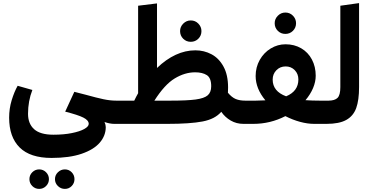

<svg xmlns="http://www.w3.org/2000/svg" viewBox="-20 -800 2393 1240"><path d="M718 0Q690 0 655 -12Q663 6 663 21Q663 76 624.5 121Q586 166 507.5 193Q429 220 313 220Q175 220 107 152.5Q39 85 39 -40Q39 -99 55.5 -153Q72 -207 94 -246L189 -219Q161 -147 161 -65Q161 -1 200.5 34.5Q240 70 325 70Q392 70 444 59.5Q496 49 524.5 33Q553 17 553 0Q553 -23 518.5 -40.5Q484 -58 401 -79L460 -207L534 -188Q606 -168 649 -159Q692 -150 731 -150L738 -67ZM170 357Q170 331 188.5 312.5Q207 294 233 294Q259 294 277.5 312.5Q296 331 296 357Q296 383 277.5 401.5Q259 420 233 420Q207 420 188.5 401.5Q170 383 170 357ZM335 357Q335 331 354 312.5Q373 294 399 294Q425 294 443 312.5Q461 331 461 357Q461 383 443 401.5Q425 420 399 420Q373 420 354 401.5Q335 383 335 357Z M1572 -65 1552 0Q1507 0 1470 -21.5Q1433 -43 1409 -78Q1369 -31 1288.5 -15.5Q1208 0 1061 0H717V-2L698 -66L730 -150H847Q861 -179 872 -198V-763L994 -778V-361Q1052 -417 1114.5 -446Q1177 -475 1242 -475Q1298 -475 1346 -449.5Q1394 -424 1423.5 -370Q1453 -316 1453 -235Q1453 -212 1452 -201Q1477 -171 1502.5 -160.5Q1528 -150 1564 -150ZM1344 -243Q1344 -297 1315.5 -315Q1287 -333 1240 -333Q1174 -333 1108.5 -293.5Q1043 -254 977 -150H1080Q1189 -150 1244 -157.5Q1299 -165 1321.5 -184.5Q1344 -204 1344 -243ZM1143 -599Q1143 -627 1163.5 -647.5Q1184 -668 1212 -668Q1241 -668 1261 -647.5Q1281 -627 1281 -599Q1281 -570 1261 -550Q1241 -530 1212 -530Q1183 -530 1163 -550Q1143 -570 1143 -599Z M2109 -67 2089 0H2009Q1966 0 1918 -13Q1870 -26 1823 -50Q1726 0 1616 0H1552L1532 -67L1564 -150H1632Q1654 -150 1694 -152Q1631 -228 1631 -309Q1631 -366 1657.5 -413Q1684 -460 1728.5 -487Q1773 -514 1824 -514Q1881 -514 1925.5 -488Q1970 -462 1994.5 -415.5Q2019 -369 2019 -311Q2019 -272 2002 -231.5Q1985 -191 1953 -153Q1997 -150 2046 -150H2100ZM1828 -178Q1907 -211 1907 -287Q1907 -323 1883.5 -347Q1860 -371 1825 -371Q1789 -371 1765 -346.5Q1741 -322 1741 -286Q1741 -210 1828 -178ZM1754 -650Q1754 -678 1774.5 -698.5Q1795 -719 1823 -719Q1852 -719 1872 -698.5Q1892 -678 1892 -650Q1892 -621 1872 -601Q1852 -581 1823 -581Q1794 -581 1774 -601Q1754 -621 1754 -650Z M2069 -67 2101 -150Q2142 -150 2160 -168Q2178 -186 2178 -237V-763L2299 -780V-238Q2299 -153 2280.5 -102Q2262 -51 2216.5 -25.5Q2171 0 2089 0Z"/></svg>

Font: FiraGOUPP
Style: Bold
Weight: 700
Designer: bBox Type
Foundry: bBox Type GmbH
Version: Version 1.001